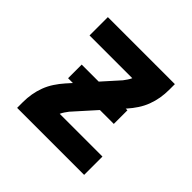

<svg xmlns="http://www.w3.org/2000/svg" viewBox="-139 -649 778 778"><g transform="rotate(45 250.0 -260.0)"><path d="M58 0V-33Q58 -57 62 -80.5Q66 -104 74.5 -126.5Q83 -149 96.5 -169.5Q110 -190 126 -208L282 -382Q288 -390 293.5 -398Q299 -406 303 -415H58V-520H442V-488Q442 -463 438 -439.5Q434 -416 425.5 -393.5Q417 -371 403.5 -350.5Q390 -330 374 -312L218 -138Q212 -130 206.5 -122Q201 -114 197 -105H442V0ZM119 -231V-309H381V-231Z"/></g></svg>

Font: Iosevka Term Curly Extrabold
Style: Regular
Weight: 800
Designer: Belleve Invis
Foundry: Belleve Invis
Version: Version 32.3.0